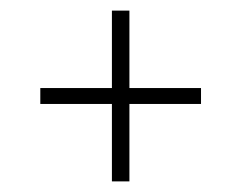

<svg xmlns="http://www.w3.org/2000/svg" viewBox="-20 -536 455 362"><path d="M224 -370H359V-340H224V-194H191V-340H56V-370H191V-516H224Z"/></svg>

Font: Raleway
Style: ExtraLight
Weight: 200
Designer: Matt McInerney, Pablo Impallari, Rodrigo Fuenzalida
Foundry: Matt McInerney, Pablo Impallari, Rodrigo Fuenzalida
Version: Version 2.001